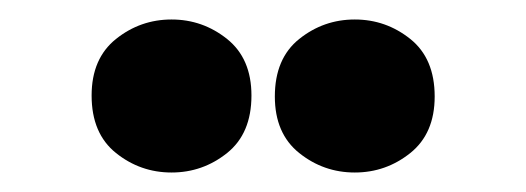

<svg xmlns="http://www.w3.org/2000/svg" viewBox="-20 -617 540 197"><path d="M156 -440Q124 -440 99 -460Q74 -480 74 -519Q74 -557 99 -577Q124 -597 156 -597Q188 -597 213 -577Q238 -557 238 -519Q238 -480 213 -460Q188 -440 156 -440ZM344 -440Q312 -440 287 -460Q262 -480 262 -518Q262 -557 287 -577Q312 -597 344 -597Q376 -597 401 -577Q426 -557 426 -518Q426 -480 401 -460Q376 -440 344 -440Z"/></svg>

Font: Rokkitt Black
Style: Regular
Weight: 900
Designer: Vernon Adams
Foundry: Vernon Adams
Version: Version 3.103